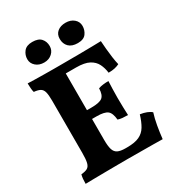

<svg xmlns="http://www.w3.org/2000/svg" viewBox="-205 -1002 1036 1129"><g transform="rotate(-30 312.5 -437.0)"><path d="M42.4 -679Q62.1 -678 91.1 -677.5Q120.2 -677 152.5 -676.5Q184.8 -676 214.9 -676Q244.9 -676 265.8 -676V-166.2Q265.8 -124.5 272.8 -101.6Q279.8 -78.8 298.2 -69.7Q316.6 -60.7 350 -60.7L327.5 0Q300.6 0 259.9 0.3Q219.2 0.5 176 1Q132.7 1.5 96.6 2Q60.4 2.5 42.4 3Q42.4 -15.2 43.9 -31.2Q45.5 -47.1 49 -58.3Q76 -60.3 90.7 -68.5Q105.5 -76.8 110.9 -98.9Q116.4 -120.9 116.4 -163.6V-518.7Q116.4 -558.5 110.9 -578.5Q105.5 -598.6 90.7 -606.9Q76 -615.2 48.5 -617.7Q44.9 -629.4 43.7 -647.1Q42.4 -664.9 42.4 -679ZM522.8 -191.9Q547.2 -188.4 566.6 -180.8Q586 -173.2 597.1 -162.7Q586.1 -128.7 578.3 -84.5Q570.6 -40.3 566.1 2Q541.9 1 502.6 1Q463.3 1 417.6 0.5Q371.9 0 327.5 0L350 -60.7H361.7Q413.9 -60.7 444.1 -74.9Q474.4 -89.1 491.8 -118.2Q509.3 -147.2 522.8 -191.9ZM460.6 -453.7Q459.6 -429.2 458.6 -401Q457.6 -372.7 457.6 -340.5Q457.6 -306.1 458.6 -276.5Q459.6 -246.8 460.6 -222.9Q439.8 -222.9 423.8 -224.4Q407.9 -226 393.7 -230.5Q389.7 -276.8 369.4 -292.7Q349 -308.6 296.4 -308.6H232.2V-368.3H296.4Q351.6 -368.3 371.2 -384.3Q390.7 -400.3 391.7 -444Q406.8 -449.6 424.9 -451.6Q442.9 -453.7 460.6 -453.7ZM539.5 -679Q540.9 -655.4 543.7 -624.3Q546.4 -593.3 550.7 -563.4Q554.9 -533.6 560.5 -510.6Q546.7 -503.6 529 -499.5Q511.2 -495.4 486.2 -495.4Q482.1 -529 468.4 -556.7Q454.7 -584.4 423.8 -601.1Q393 -617.7 335.8 -617.7H232.8L260.6 -676Q337.5 -676 391.1 -676.5Q444.7 -677 481 -677.7Q517.2 -678.5 539.5 -679ZM417.3 -736.4Q377.3 -736.4 356.8 -757.1Q336.4 -777.8 336.4 -810.7Q336.4 -842 357.6 -859.4Q378.8 -876.8 413.2 -876.8Q447.1 -876.8 469.1 -858.1Q491.1 -839.4 491.1 -810.7Q491.1 -782.3 474.4 -759.4Q457.7 -736.4 417.3 -736.4ZM189.4 -736.4Q155 -736.4 133.3 -755.6Q111.5 -774.8 111.5 -802.6Q111.5 -831.4 129.5 -854.1Q147.5 -876.8 186.9 -876.8Q227.9 -876.8 246.3 -856.1Q264.8 -835.4 264.8 -804.6Q264.8 -775.8 243.3 -756.1Q221.8 -736.4 189.4 -736.4Z"/></g></svg>

Font: Vollkorn
Style: Regular
Weight: 400
Designer: Friedrich Althausen
Foundry: Friedrich Althausen
Version: Version 5.001